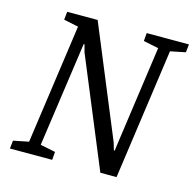

<svg xmlns="http://www.w3.org/2000/svg" viewBox="-97 -747 858 847"><g transform="rotate(15 332.0 -324.0)"><path d="M20 0 24 -37 94 -51 171 -597 104 -611 108 -648H247L455 -145L465 -111H469L472 -135L537 -597L468 -611L471 -648H664L660 -611L591 -597L507 0H433L228 -495L219 -529H215L147 -51L216 -37L213 0Z"/></g></svg>

Font: Faustina
Style: Italic
Weight: 400
Italic angle: -8°
Designer: Alfonso Garcia
Foundry: http://www.omnibus-type.com
Version: Version 1.200